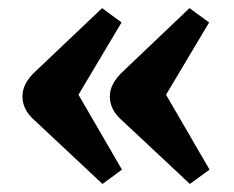

<svg xmlns="http://www.w3.org/2000/svg" viewBox="-20 -501 575 472"><path d="M231.9 -48.8 63 -207Q35.2 -231.9 35.2 -264.2Q35.2 -296.4 67.9 -326.2L231 -481L278.8 -445.8L172.9 -268.1L279.8 -84ZM446.8 -48.8 277.8 -207Q250 -231.9 250 -264.2Q250 -295.9 283.2 -326.2L445.8 -481L494.1 -445.8L388.2 -268.1L495.1 -84Z"/></svg>

Font: Literata Book
Style: Bold
Weight: 700
Designer: Latin by Veronika Burian and Jose Scaglione. Greek by Irene Vlachou. Cyrillic by Vera Evstafieva
Foundry: TypeTogether
Version: Version 2.003;PS 002.003;hotconv 1.0.88;makeotf.lib2.5.64775